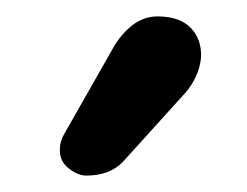

<svg xmlns="http://www.w3.org/2000/svg" viewBox="-20 -807 301 234"><path d="M53 -626Q53 -635 59 -645L117 -747Q127 -765 141 -776Q155 -787 172 -787Q199 -787 212.5 -773Q226 -759 225 -737Q223 -714 206 -694L130 -610Q114 -593 85 -593Q75 -593 63.5 -602Q52 -611 53 -626Z"/></svg>

Font: Quicksand
Style: Bold
Weight: 700
Version: Version 3.000